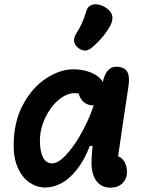

<svg xmlns="http://www.w3.org/2000/svg" viewBox="-20 -854 660 886"><path d="M43 -182.5Q43 -290.9 86.1 -371Q129.2 -451 193.4 -492.6Q257.6 -534.2 318.3 -534.2Q356 -534.2 389.5 -523Q423.1 -511.9 443.5 -490.6Q464 -469.2 464 -440.5Q464 -411.6 450.2 -389.7Q436.5 -367.8 408.7 -367.8Q389.4 -367.8 373.6 -377.8Q357.8 -387.8 348.8 -406.4Q339.8 -425 339.8 -449.6H402.1V-392.8Q399.2 -395.3 396 -397.4Q380.7 -409.2 363 -416.7Q345.3 -424.2 325.4 -424.2Q287.2 -424.2 249.5 -392.3Q211.9 -360.3 188.1 -309.2Q164.2 -258.1 164.2 -203.9Q164.2 -157.6 178 -128.8Q191.8 -100.1 221.6 -100.1Q249.3 -100.1 288.2 -142.7Q327 -185.2 364 -255Q401 -324.7 423.1 -401.1H468.2L437.2 -180.6H394.6Q369.6 -116.2 336.2 -73.4Q302.9 -30.5 265.4 -9.7Q227.8 11.2 188.2 11.2Q150.5 11.2 117.4 -10.9Q84.3 -32.9 63.7 -76.7Q43 -120.4 43 -182.5ZM402.2 -103Q402.2 -154.2 415.6 -244.6Q429 -335 451.8 -461.8Q452.8 -464.8 453.7 -471.4Q461 -511.9 479.8 -530.8Q498.7 -549.6 528.4 -545.4Q548.9 -542.5 560 -532.1Q571.2 -521.7 574 -501.7Q576.9 -481.8 571.9 -449.8Q555.4 -341.2 545.8 -275.5Q536.1 -209.9 520.2 -100.2L506.8 -135.5Q525.2 -135.5 538.5 -125.4Q551.9 -115.3 558.9 -98.2Q565.9 -81.2 565.9 -60.7Q565.9 -28.9 545.2 -8.5Q524.5 12 489.8 12Q447.5 12 424.8 -19.2Q402.2 -50.4 402.2 -103ZM418.3 -646.8Q441.4 -668.2 459 -690.7Q476.7 -713.1 488.9 -735.8Q503.2 -763.2 497 -784.3Q490.9 -805.4 464.4 -821.2Q446.2 -831.6 427.8 -833.8Q409.5 -836 395.9 -827.7Q382.2 -819.4 377.6 -800.1Q361.5 -744.5 331.2 -698.2Q318 -677.5 322.8 -658.8Q327.6 -640 348.5 -627.6Q361.5 -620.1 372.8 -620.6Q384.1 -621.2 394.4 -627.6Q404.7 -634 418.3 -646.8Z"/></svg>

Font: Monaspace Radon Var
Style: Regular
Weight: 400
Designer: Riley Cran and the Lettermatic Team
Version: Version 1.000 (Monaspace Radon Var)